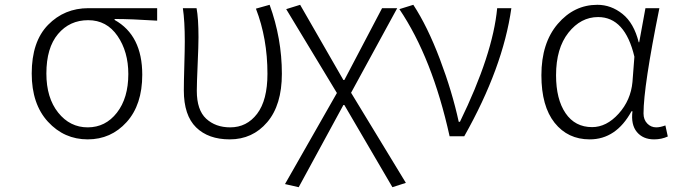

<svg xmlns="http://www.w3.org/2000/svg" viewBox="-20 -567 2799 799"><path d="M345 13Q247 13 179.5 -60.5Q112 -134 112 -261Q112 -394 180 -463.5Q248 -533 348 -533H634V-481Q525 -488 457 -488V-484Q572 -420 572 -256Q572 -131 507 -59Q442 13 345 13ZM514 -259Q514 -352 469 -417.5Q424 -483 347 -483Q270 -483 221.5 -425.5Q173 -368 173 -261Q173 -160 222 -98.5Q271 -37 345 -37Q419 -37 466.5 -98Q514 -159 514 -259Z M936 13Q847 13 796 -37Q745 -87 745 -191Q745 -225 747 -293Q749 -361 749 -395Q749 -479 741 -533H798Q806 -490 806 -412Q806 -378 802.5 -299Q799 -220 799 -189Q799 -109 838 -73Q877 -37 938 -37Q1007 -37 1050 -93.5Q1093 -150 1093 -260Q1093 -407 1045 -531L1102 -547Q1153 -407 1153 -260Q1153 -130 1092 -58.5Q1031 13 936 13Z M1223 212 1166 199 1382 -180 1171 -529 1229 -547 1409 -234H1413L1570 -533H1633L1441 -181L1669 194L1613 212L1413 -130H1409Z M1851 0Q1779 -326 1642 -529L1700 -547Q1759 -457 1810.5 -321Q1862 -185 1889 -60H1894Q2031 -341 2049 -533H2108Q2073 -285 1912 0Z M2434 13Q2343 13 2288 -56Q2233 -125 2233 -254Q2233 -388 2301 -467.5Q2369 -547 2466 -547Q2523 -547 2570.5 -509Q2618 -471 2638 -391H2640L2666 -533H2724Q2658 -207 2658 -95Q2658 -69 2673.5 -53Q2689 -37 2711 -37Q2727 -37 2749 -45L2759 1Q2733 13 2702 13Q2656 13 2630.5 -17.5Q2605 -48 2612 -104H2608Q2544 13 2434 13ZM2444 -38Q2504 -38 2554.5 -94Q2605 -150 2612 -226L2620 -331Q2581 -496 2469 -496Q2397 -496 2345.5 -431Q2294 -366 2294 -254Q2294 -154 2333.5 -96Q2373 -38 2444 -38Z"/></svg>

Font: NotoSansHansLight
Style: Regular
Weight: 300
Designer: Ryoko NISHIZUKA  (kana & ideographs); Paul D. Hunt (Latin, Greek & Cyrillic); Wenlong ZHANG  (bopomofo); Sandoll Communi
Foundry: Adobe Systems Incorporated
Version: Version 1.00;December 8, 2021;FontCreator 13.0.0.2675 64-bit